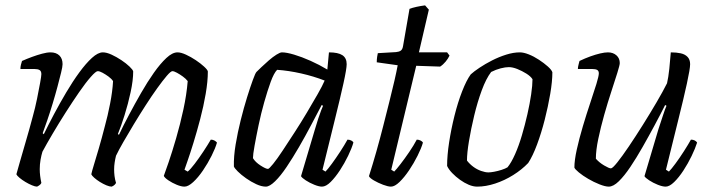

<svg xmlns="http://www.w3.org/2000/svg" viewBox="-20 -695 2647 715"><path d="M118 0Q111 0 99 -5Q87 -10 74.5 -17.5Q62 -25 52.5 -33Q43 -41 41 -46Q45 -60 54 -92Q63 -124 76 -168Q89 -212 102 -261Q111 -293 118 -327.5Q125 -362 129.5 -387Q134 -412 134 -419Q134 -430 127.5 -434Q121 -438 109 -438H56Q56 -446 58 -454Q60 -462 62 -468Q80 -476 99 -483Q118 -490 136.5 -495Q155 -500 168 -500Q189 -500 201 -488.5Q213 -477 213 -456Q213 -447 207.5 -424.5Q202 -402 194 -372Q186 -342 176 -309Q166 -276 156 -247Q146 -218 139 -199L143 -195Q160 -230 181.5 -270.5Q203 -311 227 -351.5Q251 -392 275.5 -425.5Q300 -459 322.5 -479.5Q345 -500 363 -500Q377 -500 395.5 -491.5Q414 -483 432 -471Q450 -459 462.5 -447Q475 -435 476 -429Q476 -396 466.5 -352Q457 -308 444 -266.5Q431 -225 419 -196L423 -193Q439 -227 460.5 -267.5Q482 -308 505.5 -349Q529 -390 553 -424Q577 -458 599.5 -479Q622 -500 641 -500Q654 -500 672.5 -491.5Q691 -483 709 -471Q727 -459 740 -447Q753 -435 754 -429Q754 -392 746 -345.5Q738 -299 725.5 -251.5Q713 -204 700.5 -163.5Q688 -123 678.5 -96Q669 -69 667 -63L679 -56Q689 -64 705 -85Q721 -106 737.5 -131Q754 -156 765 -175Q773 -175 779 -171.5Q785 -168 788 -164Q782 -143 768 -115Q754 -87 736 -60.5Q718 -34 699.5 -17Q681 0 667 0Q655 0 638 -7Q621 -14 607 -23.5Q593 -33 590 -40Q595 -53 608 -91Q621 -129 636 -180.5Q651 -232 663 -287.5Q675 -343 679 -393Q672 -402 661 -410Q650 -418 639 -424Q628 -430 622 -430Q616 -430 601 -412.5Q586 -395 565.5 -366.5Q545 -338 522.5 -303Q500 -268 478.5 -232.5Q457 -197 439.5 -166.5Q422 -136 412 -115Q409 -103 407 -90Q405 -77 405 -64Q405 -52 406.5 -39.5Q408 -27 412 -14Q411 -11 407 -7Q403 -3 396 0Q388 0 376 -5Q364 -10 352 -17.5Q340 -25 331 -33Q322 -41 320 -46Q322 -56 329.5 -80.5Q337 -105 348 -142.5Q359 -180 371 -227Q381 -263 390 -309Q399 -355 401 -393Q395 -402 384 -410Q373 -418 362 -424Q351 -430 344 -430Q337 -430 318 -408.5Q299 -387 274.5 -351.5Q250 -316 224.5 -276Q199 -236 176 -197Q153 -158 138 -130Q134 -117 131 -100Q128 -83 128 -65Q128 -53 129.5 -40.5Q131 -28 134 -14Q133 -11 129.5 -7.5Q126 -4 118 0Z M970 0Q954 0 934.5 -9Q915 -18 896.5 -31Q878 -44 865.5 -56.5Q853 -69 851 -75Q850 -112 857.5 -157Q865 -202 876.5 -248Q888 -294 900 -332.5Q912 -371 921.5 -397Q931 -423 935 -427Q941 -433 953.5 -445Q966 -457 981 -470Q996 -483 1009.5 -491.5Q1023 -500 1030 -500Q1047 -500 1075.5 -491.5Q1104 -483 1136.5 -468.5Q1169 -454 1199 -436L1205 -500Q1239 -500 1255 -489.5Q1271 -479 1271 -456Q1271 -439 1259 -384.5Q1247 -330 1226.5 -247.5Q1206 -165 1181 -63L1192 -56Q1201 -65 1216 -85.5Q1231 -106 1247 -130.5Q1263 -155 1274 -175Q1282 -175 1288.5 -171.5Q1295 -168 1296 -164Q1290 -143 1276.5 -115Q1263 -87 1246 -61Q1229 -35 1211.5 -17.5Q1194 0 1179 0Q1168 0 1150.5 -7Q1133 -14 1118.5 -23.5Q1104 -33 1101 -39L1153 -214Q1159 -235 1165 -253Q1171 -271 1176 -284Q1181 -297 1183 -301L1178 -304Q1160 -270 1138.5 -229Q1117 -188 1093.5 -147.5Q1070 -107 1047.5 -73.5Q1025 -40 1004.5 -20Q984 0 970 0ZM978 -66Q982 -66 997 -84.5Q1012 -103 1032.5 -134Q1053 -165 1077 -202Q1101 -239 1123 -276Q1145 -313 1163 -344.5Q1181 -376 1189 -395Q1148 -411 1101.5 -421.5Q1055 -432 1012 -435Q1000 -423 988 -390Q976 -357 964 -314.5Q952 -272 943 -229Q934 -186 928 -152.5Q922 -119 922 -106Q931 -91 950.5 -78.5Q970 -66 978 -66Z M1436 0Q1425 0 1406.5 -7Q1388 -14 1372.5 -23Q1357 -32 1354 -39Q1368 -83 1381.5 -130.5Q1395 -178 1407 -225.5Q1419 -273 1430 -316.5Q1441 -360 1449 -395Q1457 -430 1461 -452L1383 -463Q1383 -474 1384.5 -483.5Q1386 -493 1387 -497L1455 -501Q1466 -502 1472.5 -506.5Q1479 -511 1481 -524L1505 -662Q1515 -666 1531 -669.5Q1547 -673 1563 -675L1577 -659L1540 -500H1645L1654 -488Q1649 -477 1639.5 -465.5Q1630 -454 1619 -447L1530 -450L1437 -63L1448 -56Q1456 -64 1471.5 -84Q1487 -104 1504 -129Q1521 -154 1532 -175Q1540 -175 1546.5 -171.5Q1553 -168 1555 -164Q1549 -143 1535 -115Q1521 -87 1503.5 -61Q1486 -35 1468 -17.5Q1450 0 1436 0Z M1757 0Q1742 0 1725.5 -7Q1709 -14 1693 -25.5Q1677 -37 1664 -50.5Q1651 -64 1645 -77Q1645 -116 1652.5 -165Q1660 -214 1672.5 -264Q1685 -314 1701 -355Q1717 -396 1733 -418Q1745 -429 1766 -443Q1787 -457 1812.5 -470Q1838 -483 1865 -491.5Q1892 -500 1916 -500Q1930 -500 1949 -492.5Q1968 -485 1987 -472.5Q2006 -460 2020 -447.5Q2034 -435 2037 -426Q2037 -392 2029 -345Q2021 -298 2008.5 -249Q1996 -200 1980 -157Q1964 -114 1947 -88Q1923 -63 1891 -43Q1859 -23 1824 -11.5Q1789 0 1757 0ZM1799 -53Q1807 -53 1820.5 -55.5Q1834 -58 1848 -62.5Q1862 -67 1870 -72Q1884 -89 1898 -120.5Q1912 -152 1923.5 -191Q1935 -230 1944 -269.5Q1953 -309 1958 -343.5Q1963 -378 1963 -400Q1956 -411 1940 -421Q1924 -431 1906.5 -438Q1889 -445 1875 -445Q1862 -445 1844.5 -440.5Q1827 -436 1809 -427Q1790 -402 1774 -358.5Q1758 -315 1746 -265Q1734 -215 1726.5 -170Q1719 -125 1719 -97Q1729 -84 1742.5 -74Q1756 -64 1771.5 -58.5Q1787 -53 1799 -53Z M2247 0Q2234 0 2212.5 -8.5Q2191 -17 2170.5 -29Q2150 -41 2135.5 -53Q2121 -65 2119 -71Q2119 -98 2128 -138.5Q2137 -179 2150.5 -224.5Q2164 -270 2178 -311.5Q2192 -353 2201 -382.5Q2210 -412 2210 -422Q2210 -431 2204 -434.5Q2198 -438 2186 -438H2132Q2132 -445 2134.5 -454.5Q2137 -464 2138 -468Q2159 -478 2178.5 -485Q2198 -492 2215 -496Q2232 -500 2244 -500Q2263 -500 2275.5 -489Q2288 -478 2288 -460Q2288 -453 2279 -424Q2270 -395 2256.5 -354Q2243 -313 2230 -267Q2217 -221 2208 -178Q2199 -135 2199 -104Q2211 -90 2229.5 -79Q2248 -68 2255 -68Q2261 -68 2279 -90.5Q2297 -113 2322 -150Q2347 -187 2374 -230Q2401 -273 2425 -314Q2449 -355 2464 -385Q2469 -406 2472.5 -439Q2476 -472 2478 -500Q2499 -500 2515 -496.5Q2531 -493 2540.5 -483Q2550 -473 2550 -456Q2550 -439 2538 -384Q2526 -329 2505.5 -247Q2485 -165 2460 -63L2471 -56Q2480 -65 2495.5 -86Q2511 -107 2527 -132Q2543 -157 2553 -175Q2561 -175 2567 -172Q2573 -169 2576 -164Q2569 -142 2555.5 -114Q2542 -86 2525 -60Q2508 -34 2490.5 -17Q2473 0 2459 0Q2447 0 2429.5 -7Q2412 -14 2397.5 -23.5Q2383 -33 2380 -39L2432 -214Q2442 -244 2449.5 -267Q2457 -290 2462 -301L2457 -304Q2440 -270 2418 -229Q2396 -188 2373 -147.5Q2350 -107 2327.5 -73.5Q2305 -40 2284.5 -20Q2264 0 2247 0Z"/></svg>

Font: Texturina 12pt ExtraLight
Style: Italic
Weight: 250
Italic angle: -11°
Designer: Guillermo Torres Carreño
Foundry: Omnibus-Type
Version: Version 1.002